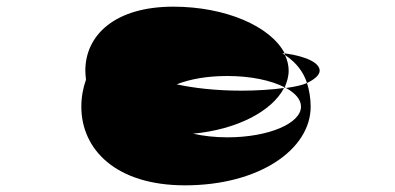

<svg xmlns="http://www.w3.org/2000/svg" viewBox="-20 -864 1185 576"><path d="M224 -544C224 -416 327 -308 535 -308C758 -308 912 -416 912 -544C912 -568 908 -593 901 -615C888 -609 867 -604 838 -600C867 -584 883 -565 883 -544C883 -494 786 -452 662 -452C625 -452 590 -456 559 -463C690 -475 796 -530 832 -600C795 -595 750 -592 704 -592C627 -592 560 -600 510 -611C551 -627 602 -636 662 -636C732 -636 793 -623 834 -602C841 -618 846 -635 846 -652C846 -668 842 -684 835 -699L827 -704H834C792 -785 657 -844 500 -844C324 -844 236 -758 236 -652C236 -643 237 -634 238 -625C229 -600 224 -572 224 -544ZM832 -600H838L834 -602C834 -601 832 -601 832 -600ZM834 -704C834 -702 835 -701 835 -699C871 -675 891 -646 901 -615C924 -626 939 -639 939 -652C939 -673 906 -694 834 -704Z"/></svg>

Font: Ampere
Style: UltExt
Weight: 400
Version: Version 1